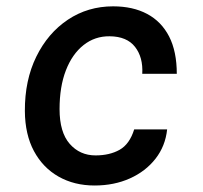

<svg xmlns="http://www.w3.org/2000/svg" viewBox="-20 -576 640 606"><path d="M278.5 9.5Q214.5 9.5 165 -18.5Q115.5 -46.5 87.2 -99Q59 -151.5 58.5 -225.5Q58 -322.5 94.5 -397Q131 -471.5 194.2 -513.8Q257.5 -556 337 -556Q399.5 -556 444.5 -532Q489.5 -508 513.8 -460.8Q538 -413.5 538 -343H429Q432 -395 406.2 -428Q380.5 -461 326 -461.5Q279.5 -462 243.8 -433.8Q208 -405.5 188 -354Q168 -302.5 168 -231.5Q168 -158.5 200 -122Q232 -85.5 281.5 -85.5Q326 -85.5 357.5 -103.2Q389 -121 403.5 -167.5H507.5Q502 -115 470.8 -75Q439.5 -35 389.8 -12.8Q340 9.5 278.5 9.5Z"/></svg>

Font: Spline Sans Mono Medium
Style: Italic
Weight: 500
Italic angle: -4°
Monospace: yes
Designer: Eben Sorkin, Mirko Velimirovic
Foundry: Sorkin Type
Version: Version 1.004